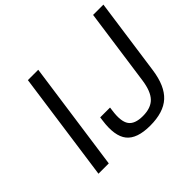

<svg xmlns="http://www.w3.org/2000/svg" viewBox="-158 -921 1158 1158"><g transform="rotate(-45 421.0 -342.0)"><path d="M198.2 -700.2H286.6L188 0H100.1ZM344.7 -210 347.7 -232.9H431.6L428.7 -210Q417 -127.4 441.9 -91.8Q466.8 -56.2 535.6 -56.2Q604 -56.2 638.9 -92Q673.8 -127.9 685.5 -210L754.4 -700.2H842.3L773.4 -210Q756.8 -91.3 698 -37.6Q639.2 16.1 525.9 16.1Q414.1 16.1 371.1 -37.6Q328.1 -91.3 344.7 -210Z"/></g></svg>

Font: Fivo Sans
Style: Italic
Weight: 400
Designer: Alexander Slobzheninov
Foundry: Alexander Slobzheninov
Version: 1.0